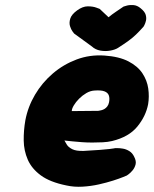

<svg xmlns="http://www.w3.org/2000/svg" viewBox="-20 -720 607 757"><path d="M241 11Q177 -2 141 -28.5Q105 -55 89.5 -90.5Q74 -126 73.5 -166Q73 -206 80 -246Q90 -299 118 -346.5Q146 -394 188 -430Q230 -466 282 -485.5Q334 -505 392 -501Q450 -497 486.5 -478Q523 -459 541.5 -431Q560 -403 564.5 -371Q569 -339 564 -309Q555 -262 521.5 -221Q488 -180 422 -164Q405 -160 385 -159Q365 -158 343.5 -158Q322 -158 302.5 -159.5Q283 -161 267.5 -162.5Q252 -164 243 -165Q234 -166 234 -166Q237 -161 243 -150.5Q249 -140 264.5 -132Q280 -124 310 -125Q349 -127 373.5 -129Q398 -131 411.5 -132.5Q425 -134 429.5 -135Q434 -136 434 -136Q434 -136 443 -136Q452 -136 464.5 -134Q477 -132 489.5 -124.5Q502 -117 509 -102Q518 -85 514.5 -71.5Q511 -58 502.5 -48Q494 -38 487 -33Q480 -28 480 -28Q480 -28 465.5 -22Q451 -16 426 -8Q401 0 370 7Q339 14 305.5 16Q272 18 241 11ZM263 -282 367 -283Q367 -283 370.5 -283.5Q374 -284 380 -285.5Q386 -287 392 -290.5Q398 -294 403 -300.5Q408 -307 410 -317Q413 -333 409 -344Q405 -355 391.5 -360Q378 -365 352 -363Q336 -362 320.5 -353Q305 -344 292 -331Q279 -318 271 -304.5Q263 -291 263 -282ZM342 -537 272 -588Q272 -588 266 -596Q260 -604 256 -617Q252 -630 257 -646.5Q262 -663 284 -679Q306 -695 326 -695Q346 -695 359.5 -690Q373 -685 373 -685L408 -652Q421 -663 437.5 -674Q454 -685 467 -694Q467 -694 478.5 -697.5Q490 -701 505.5 -700Q521 -699 535 -687Q551 -674 554.5 -661.5Q558 -649 555.5 -638.5Q553 -628 549.5 -621.5Q546 -615 546 -615Q530 -597 516.5 -584Q503 -571 486.5 -559Q470 -547 445 -531Q434 -524 415 -520.5Q396 -517 376 -520.5Q356 -524 342 -537Z"/></svg>

Font: Sour Gummy Black
Style: Italic
Weight: 900
Italic angle: -11.3°
Designer: Stefie Justprince
Foundry: Eifetstype
Version: Version 1.000